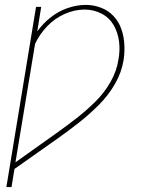

<svg xmlns="http://www.w3.org/2000/svg" viewBox="-20 -558 616 783"><path d="M6 205H27L39 131Q83 100 127 69Q171 38 215.5 6.5Q260 -25 302.5 -58.5Q345 -92 383.5 -130.5Q422 -169 449 -216Q476 -263 484 -313Q489 -346 487 -378.5Q485 -411 474.5 -440.5Q464 -470 443 -492.5Q422 -515 392 -526.5Q362 -538 330 -538Q293 -538 255.5 -525Q218 -512 186.5 -487Q155 -462 132 -430L148 -530H127ZM43 104 123 -379Q141 -418 172 -450.5Q203 -483 243.5 -501Q284 -519 325 -519Q362 -519 394 -502.5Q426 -486 443.5 -455.5Q461 -425 465.5 -388.5Q470 -352 463 -315Q456 -268 430.5 -223.5Q405 -179 368.5 -143Q332 -107 291.5 -75.5Q251 -44 209.5 -14.5Q168 15 126.5 44.5Q85 74 43 104Z"/></svg>

Font: Iosevka Sparkle Thin Oblique
Style: Regular
Weight: 100
Italic angle: -9°
Designer: Belleve Invis
Foundry: Belleve Invis
Version: Version 4.5.0; ttfautohint (v1.8.3)